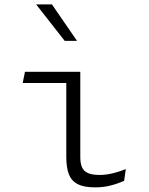

<svg xmlns="http://www.w3.org/2000/svg" viewBox="-20 -818 660 850"><path d="M273.5 -473 296 -450.5H80.5L90.5 -500H335.5V-122.5Q335.5 -94.5 343 -77.5Q350.5 -60.5 369 -52Q387.5 -43.5 420.5 -43.5Q450 -43.5 480.8 -51.2Q511.5 -59 537 -69.5L529.5 -17.5Q500.5 -4.5 468.8 3.5Q437 11.5 400.5 11.5Q351.5 11.5 324 -2.8Q296.5 -17 285 -46.2Q273.5 -75.5 273.5 -124ZM266.5 -637 140 -798.5H210L321 -637Z"/></svg>

Font: Monaspace Argon Var ExtraLight
Style: Regular
Weight: 200
Designer: Riley Cran and the Lettermatic Team
Version: Version 1.200 (Monaspace Argon Var)